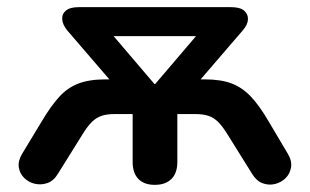

<svg xmlns="http://www.w3.org/2000/svg" viewBox="-20 -509 866 537"><path d="M413 8Q383 8 367 -8.5Q351 -25 351 -56V-190H301Q279 -190 264 -185Q249 -180 236.5 -167.5Q224 -155 210 -132L142 -23Q130 -3 112.5 3Q95 9 77.5 5Q60 1 47.5 -11.5Q35 -24 32.5 -41.5Q30 -59 42 -79L97 -170Q122 -212 145 -237.5Q168 -263 198.5 -275Q229 -287 275 -287H334L316 -252L168 -424Q155 -440 154 -455Q153 -470 164.5 -479.5Q176 -489 200 -489H626Q651 -489 662.5 -479.5Q674 -470 673.5 -455Q673 -440 659 -424L511 -252L492 -287H552Q598 -287 628 -275.5Q658 -264 682 -238.5Q706 -213 731 -170L785 -79Q797 -59 794 -41Q791 -23 779 -11Q767 1 749.5 5.5Q732 10 714.5 3.5Q697 -3 685 -23L617 -132Q603 -155 590.5 -167.5Q578 -180 563 -185Q548 -190 526 -190H476V-56Q476 -25 459.5 -8.5Q443 8 413 8ZM412 -274H414L559 -444V-408H267V-444Z"/></svg>

Font: Nunito
Style: Bold
Weight: 700
Designer: Vernon Adams
Foundry: Vernon Adams
Version: Version 3.602